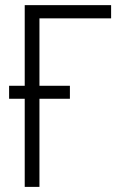

<svg xmlns="http://www.w3.org/2000/svg" viewBox="-20 -731 486 751"><path d="M253.4 -344.7H134.3V0H76.7V-344.7H15.6V-395.5H76.7V-710.9H414.6V-659.2H134.3V-395.5H253.4Z"/></svg>

Font: RobotoCondensed-Light
Style: Light
Weight: 300
Designer: Google
Version: Version 1.200311; 2013